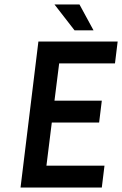

<svg xmlns="http://www.w3.org/2000/svg" viewBox="-20 -840 547 860"><path d="M72 0H436L448 -98H188L212 -291H424L436 -389H224L245 -556H495L507 -654H152ZM314 -704H399L336 -820H224Z"/></svg>

Font: Falling Sky
Style: CondObl
Weight: 400
Designer: Paul D. Hunt
Foundry: Adobe Systems Incorporated
Version: Version 1.02